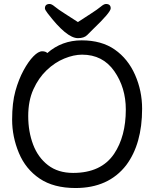

<svg xmlns="http://www.w3.org/2000/svg" viewBox="-20 -922 785 966"><path d="M348 -52Q489 -52 554 -148Q613 -236 613 -371Q613 -481 555 -564Q497 -647 393 -647Q351 -647 303.5 -627.5Q256 -608 215 -569Q174 -530 148 -472.5Q122 -415 122 -338Q122 -260 146.5 -195Q171 -130 221.5 -91Q272 -52 348 -52ZM360 24Q250 24 179.5 -23.5Q109 -71 75 -152.5Q41 -234 41 -320Q41 -405 57.5 -464Q74 -523 98.5 -568Q123 -613 148 -638.5Q173 -664 192 -664Q210 -664 218 -655Q291 -719 391 -719Q491 -719 557.5 -672.5Q624 -626 659.5 -545.5Q695 -465 695 -375Q695 -198 615 -91Q526 24 360 24ZM372 -730Q315 -730 219 -856Q206 -873 206 -880Q206 -902 230 -902Q240 -902 256 -888.5Q272 -875 306 -853.5Q340 -832 372 -811Q404 -832 437.5 -853.5Q471 -875 487 -888.5Q503 -902 513 -902Q537 -902 537 -880Q537 -860 448 -775Q434 -761 418.5 -745.5Q403 -730 372 -730Z"/></svg>

Font: ToneOZ-Pinyin-WenKai-Medium
Style: Medium
Weight: 700
Designer: Fontworks Inc.
Foundry: ToneOZ
Version: Version 0.240331